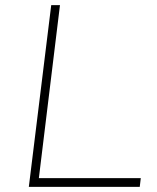

<svg xmlns="http://www.w3.org/2000/svg" viewBox="-20 -726 610 746"><path d="M179 -706H213L131 -34H527L523 0H92Z"/></svg>

Font: Josefin Sans ExtraLight
Style: Italic
Weight: 250
Italic angle: -7°
Designer: Santiago Orozco
Foundry: Typemade
Version: Version 2.000